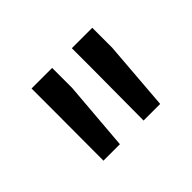

<svg xmlns="http://www.w3.org/2000/svg" viewBox="-66 -856 451 451"><g transform="rotate(-45 159.5 -630.5)"><path d="M133.3 -683.6 119.1 -510.7H64.5L64.9 -679.2V-750H133.3ZM266.6 -683.6 252.9 -510.7H197.8L198.7 -682.6V-750H266.6Z"/></g></svg>

Font: Robert Sans Medium
Style: Regular
Weight: 500
Designer: Christian Robertson (extended by Adam Twardoch)
Foundry: Google
Version: Version 12.135;April 2, 2019;FontCreator 11.5.0.2425 64-bit;